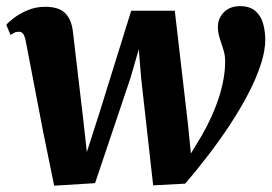

<svg xmlns="http://www.w3.org/2000/svg" viewBox="-24 -578 860 608"><path d="M147.5 10 112.5 -161.5 57.5 -448Q54 -465 49 -471.2Q44 -477.5 36 -477.5Q27 -477.5 21.5 -474.5Q16 -471.5 9 -467.5L-4 -499.5Q2.5 -507.5 20 -521Q37.5 -534.5 63.2 -545.5Q89 -556.5 119 -556.5Q161.5 -556.5 181.5 -537.2Q201.5 -518 206.5 -481L240 -196L251 -96.5L290.5 -219.5L391.5 -544H529.5L571 -186.5L580.5 -92L616 -150.5Q633.5 -181.5 647 -211.8Q660.5 -242 669.8 -271Q679 -300 684 -328.5Q689 -357 689 -384.5Q689 -403.5 683.2 -421.2Q677.5 -439 671.8 -456.8Q666 -474.5 666 -492.5Q666 -520 685 -539.2Q704 -558.5 736 -558.5Q766.5 -558.5 784 -543.8Q801.5 -529 808.5 -505.5Q815.5 -482 816 -455Q816.5 -419 802.2 -375Q788 -331 763 -282.8Q738 -234.5 705.5 -185Q673 -135.5 636.2 -87.5Q599.5 -39.5 562.5 3.5L461 9L423 -330.5L415.5 -422L389 -330.5L277 2Z"/></svg>

Font: Merriweather 48pt ExtraBold
Style: Italic
Weight: 800
Italic angle: -7.8°
Version: Version 2.101